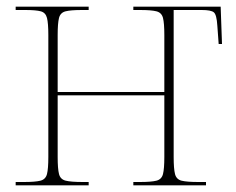

<svg xmlns="http://www.w3.org/2000/svg" viewBox="-20 -556 707 576"><path d="M27 0V-10H52Q86 -10 101.5 -14Q117 -18 121 -34Q125 -50 125 -85V-451Q125 -486 121 -502Q117 -518 102.5 -522Q88 -526 56 -526H27V-536H246V-526H226Q192 -526 176.5 -522Q161 -518 157 -502Q153 -486 153 -451V-280H473V-451Q473 -486 469 -502Q465 -518 449.5 -522Q434 -526 400 -526H380V-536H642L646 -424H636L632 -479Q630 -512 621.5 -519Q613 -526 585 -526H501V-85Q501 -50 505 -34Q509 -18 524.5 -14Q540 -10 575 -10H598V0H380V-10H400Q434 -10 449.5 -14Q465 -18 469 -34Q473 -50 473 -85V-270H153V-85Q153 -50 157 -34Q161 -18 177 -14Q193 -10 228 -10H246V0Z"/></svg>

Font: Noto Serif Display SemiCondensed Thin
Style: Regular
Weight: 100
Width: 4
Designer: Monotype Design Team
Foundry: Monotype Imaging Inc.
Version: Version 2.009